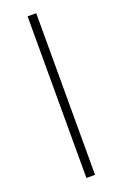

<svg xmlns="http://www.w3.org/2000/svg" viewBox="-144 -772 513 815"><g transform="rotate(-20 113.0 -365.0)"><path d="M97 -730H136V0H97Z"/></g></svg>

Font: Cairo ExtraLight
Style: Regular
Weight: 250
Designer: Mohamed Gaber, the designers of Titillium
Foundry: Kief Type Foundry
Version: Version 2.009; ttfautohint (v1.5.33-1714) -l 8 -r 50 -G 200 